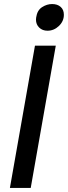

<svg xmlns="http://www.w3.org/2000/svg" viewBox="-20 -930 336 950"><path d="M256 -704H153L29 0H132ZM159 -844Q158 -840 158 -833Q158 -809 174 -793.5Q190 -778 215 -778Q247 -778 271.5 -801.5Q296 -825 296 -857Q296 -882 280 -896Q264 -910 238 -910Q212 -910 188 -894.5Q164 -879 159 -844Z"/></svg>

Font: Geom
Style: Italic
Weight: 400
Italic angle: -10°
Version: Version 1.102